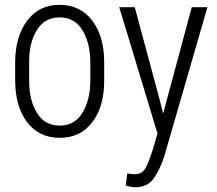

<svg xmlns="http://www.w3.org/2000/svg" viewBox="-20 -558 893 791"><path d="M100.1 -225.1Q100.1 -144.5 132.3 -92.8Q164.1 -41 225.6 -40.5Q287.1 -40.5 319.3 -92.8Q351.6 -145 352.1 -225.1V-302.7Q351.6 -381.8 319.3 -434.1Q287.1 -486.3 225.6 -486.3Q164.1 -486.3 131.8 -434.1Q99.6 -381.8 100.1 -302.7ZM42.5 -302.7Q43 -407.2 91.8 -472.7Q140.6 -538.1 225.6 -538.1Q310.5 -538.1 360.4 -472.7Q409.2 -407.2 409.2 -302.7V-225.1Q409.2 -119.1 360.4 -54.7Q311.5 9.8 226.1 9.8Q140.6 9.8 91.8 -54.7Q43 -119.1 42.5 -225.1ZM534.7 159.7Q563.5 159.7 577.1 138.2Q590.8 116.7 607.9 63L628.9 -7.8L471.2 -528.3H535.2L638.2 -145.5L651.4 -92.8H652.8L770 -528.3H834.5L657.2 84.5Q639.6 139.2 613.8 176.3Q587.9 213.4 537.6 213.4Q522 213.4 498 206.5L504.4 156.2Q521.5 159.7 534.7 159.7Z"/></svg>

Font: RobotoCondensed-Light
Style: Light
Weight: 300
Designer: Google
Version: Version 1.200311; 2013